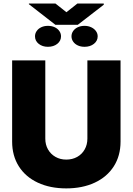

<svg xmlns="http://www.w3.org/2000/svg" viewBox="-20 -1045 742 1074"><path d="M654.3 -707V-252.9Q654.3 -173.8 616.5 -114.5Q578.6 -55.2 509.8 -23.2Q440.9 8.8 350.6 8.8Q260.3 8.8 191.7 -23.2Q123 -55.2 85.4 -114.5Q47.9 -173.8 47.9 -252.9V-707H233.4V-269.5Q233.4 -235.8 248.5 -209.2Q263.7 -182.6 290.3 -167.5Q316.9 -152.3 350.6 -152.3Q384.8 -152.3 411.6 -167.2Q438.5 -182.1 453.6 -209Q468.8 -235.8 468.8 -269.5V-707ZM248 -900.4Q269.5 -900.4 286.1 -892.6Q302.7 -884.8 312 -871.3Q321.3 -857.9 321.3 -841.8Q321.3 -816.4 300.5 -799.8Q279.8 -783.2 248 -783.2Q217.3 -783.2 196.5 -799.8Q175.8 -816.4 175.8 -841.8Q175.8 -857.9 185.1 -871.3Q194.3 -884.8 210.7 -892.6Q227.1 -900.4 248 -900.4ZM453.1 -900.4Q473.1 -900.4 490 -892.6Q506.8 -884.8 516.6 -871.3Q526.4 -857.9 526.4 -841.8Q526.4 -816.4 505.4 -799.8Q484.4 -783.2 453.1 -783.2Q431.6 -783.2 415 -791Q398.4 -798.8 389.2 -812.3Q379.9 -825.7 379.9 -841.8Q379.9 -857.9 389.2 -871.3Q398.4 -884.8 415 -892.6Q431.6 -900.4 453.1 -900.4ZM351.6 -976.6 413.1 -1025.4H560.5V-1018.6L415 -906.2H290L141.6 -1021.5V-1025.4H290Z"/></svg>

Font: Pretendard GOV Black
Style: Regular
Weight: 900
Designer: Base glyphs from Inter by Rasmus Andersson; Hangeul glyphs from Noto Sans CJK(Source Han Sans) by Jang Soo-young and Kan
Foundry: Kil Hyung-jin
Version: Version 1.309